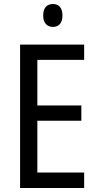

<svg xmlns="http://www.w3.org/2000/svg" viewBox="-20 -936 488 956"><path d="M244 -916C213 -916 195 -897 195 -858C195 -822 214 -802 244 -802C273 -802 291 -822 291 -858C291 -896 274 -916 244 -916ZM399 0V-77H166V-335H385V-411H166V-638H399V-714H80V0Z"/></svg>

Font: Noto Sans Lao Looped Condensed
Style: Regular
Weight: 400
Width: 3
Designer: Mark Frömberg, Ben Mitchell
Foundry: The Fontpad Ltd
Version: Version 1.003